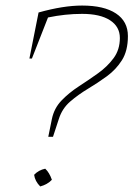

<svg xmlns="http://www.w3.org/2000/svg" viewBox="-20 -672 481 692"><path d="M276 -652Q355 -652 398 -623.5Q441 -595 441 -542Q441 -489 419.5 -455Q398 -421 365 -397Q332 -373 297 -352Q262 -331 233 -306Q204 -281 192 -243L171 -179H154L167 -243Q175 -282 202 -310Q229 -338 264.5 -361Q300 -384 333.5 -408Q367 -432 389.5 -462.5Q412 -493 412 -535Q412 -576 376.5 -599Q341 -622 276 -622Q215 -622 153 -609L95 -461H86L119 -627Q208 -652 276 -652ZM143 -64Q158 -50 167 -24Q151 -7 125 0Q106 -19 103 -42Q119 -59 143 -64Z"/></svg>

Font: Piazzolla SC Thin
Style: Italic
Weight: 100
Italic angle: -11.3°
Designer: Juan Pablo del Peral
Foundry: Huerta Tipografica
Version: Version 1.330